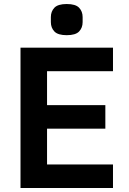

<svg xmlns="http://www.w3.org/2000/svg" viewBox="-20 -935 640 955"><path d="M82 0V-698H542V-581H214V-412H504V-295H214V-117H542V0ZM312 -760Q268 -760 250.5 -778.5Q233 -797 233 -825V-850Q233 -878 250.5 -896.5Q268 -915 312 -915Q356 -915 373.5 -896.5Q391 -878 391 -850V-825Q391 -797 373.5 -778.5Q356 -760 312 -760Z"/></svg>

Font: IBM Plex Sans SmBld
Style: Regular
Weight: 600
Designer: Mike Abbink, Paul van der Laan, Pieter van Rosmalen
Foundry: Bold Monday
Version: Version 3.005